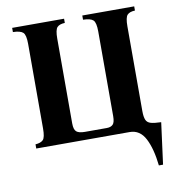

<svg xmlns="http://www.w3.org/2000/svg" viewBox="-93 -749 964 1038"><g transform="rotate(-10 389.0 -230.0)"><path d="M113 -565Q113 -614 98.5 -627.5Q84 -641 43 -642V-665H328V-642Q299 -641 286 -627.5Q273 -614 273 -565V-100Q273 -66 286.5 -54.5Q300 -43 333 -43H453Q475 -43 486.5 -54.5Q498 -66 498 -100V-565Q498 -614 483.5 -627.5Q469 -641 428 -642V-665H713V-642Q684 -641 671 -627.5Q658 -614 658 -565V-100Q658 -68 665 -51.5Q672 -35 691.5 -29.5Q711 -24 748 -23L718 205H695Q685 112 656 56Q627 0 571 0H58V-23Q87 -25 100 -38Q113 -51 113 -100Z"/></g></svg>

Font: Bona Nova SC
Style: Bold
Weight: 700
Designer: Mateusz Machalski
Foundry: Capitalics
Version: Version 4.001; ttfautohint (v1.8.4.7-5d5b)